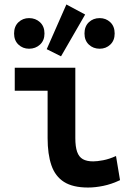

<svg xmlns="http://www.w3.org/2000/svg" viewBox="-20 -827 600 859"><path d="M374 12Q306 12 266.5 -13Q227 -38 210 -87.5Q193 -137 193 -209V-421H46V-524H317V-209Q317 -171 325 -148Q333 -125 350.5 -115Q368 -105 397 -105Q414 -105 441 -110Q468 -115 499 -129L517 -21Q479 -3 442.5 4.5Q406 12 374 12ZM253 -575 189 -607 277 -807 361 -762ZM110 -609Q82 -609 62.5 -627.5Q43 -646 43 -677Q43 -709 62.5 -727.5Q82 -746 110 -746Q139 -746 159 -727.5Q179 -709 179 -677Q179 -646 159 -627.5Q139 -609 110 -609ZM426 -609Q397 -609 377.5 -627.5Q358 -646 358 -677Q358 -709 377.5 -727.5Q397 -746 426 -746Q454 -746 473.5 -727.5Q493 -709 493 -677Q493 -646 473.5 -627.5Q454 -609 426 -609Z"/></svg>

Font: Ubuntu Sans Mono SemiBold
Style: Regular
Weight: 600
Monospace: yes
Designer: Dalton Maag Ltd
Foundry: Dalton Maag Ltd
Version: Version 1.006